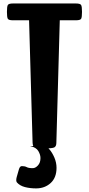

<svg xmlns="http://www.w3.org/2000/svg" viewBox="-20 -845 506 1093"><path d="M232.9 0Q188 0 177.2 -5.4Q166.5 -10.7 165.5 -33.2L145.5 -729.5H54.2Q28.8 -729.5 24.2 -738.5Q19.5 -747.6 19.5 -777.3Q19.5 -806.6 24.2 -815.9Q28.8 -825.2 54.2 -825.2H411.6Q437.5 -825.2 442.1 -815.9Q446.8 -806.6 446.8 -777.3Q446.8 -747.6 442.1 -738.5Q437.5 -729.5 411.6 -729.5H320.3L300.8 -30.8Q300.3 -11.7 289.1 -5.9Q277.8 0 232.9 0ZM185.5 227.5Q151.4 227.5 122.1 220Q92.8 212.4 76.2 193.4Q69.3 184.6 75.2 162.6Q82.5 138.2 87.6 119.4Q92.8 100.6 104.5 100.6Q121.6 100.6 132.1 106.4Q142.6 112.3 166.5 112.3Q181.6 112.3 196 96.7Q210.4 81.1 210.4 54.7Q210.4 35.6 198.2 14.9Q186 -5.9 151.9 -13.7Q173.3 -13.7 195.1 -13.9Q216.8 -14.2 230 -14.2Q244.1 -14.2 260.7 4.6Q277.3 23.4 289.6 52Q301.8 80.6 301.8 110.4Q301.8 166.5 268.3 197Q234.9 227.5 185.5 227.5Z"/></svg>

Font: Denk One
Style: Regular
Weight: 400
Designer: Irina Smirnova, Eben Sorkin
Foundry: Sorkin Type Co.f
Version: Version 1.004; ttfautohint (v1.8.4.7-5d5b);gftools[0.9.23]